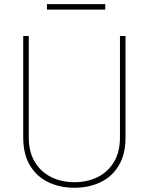

<svg xmlns="http://www.w3.org/2000/svg" viewBox="-20 -882 707 912"><path d="M549.8 -710.9H576.2V-229Q576.2 -149.4 544.4 -96.2Q512.7 -43 457.8 -16.6Q402.8 9.8 333.5 9.8Q264.2 9.8 209.2 -16.6Q154.3 -43 122.3 -96.2Q90.3 -149.4 90.3 -229V-710.9H116.7V-229Q116.7 -160.6 145.3 -113Q173.8 -65.4 222.9 -41Q272 -16.6 333.5 -16.6Q395 -16.6 444.1 -41Q493.2 -65.4 521.5 -113Q549.8 -160.6 549.8 -229ZM480 -862.3V-836.4H203.1V-862.3Z"/></svg>

Font: Vazirmatn RD UI Thin
Style: Regular
Weight: 100
Designer: Saber Rastikerdar
Foundry: Saber Rastikerdar
Version: Version 33.003